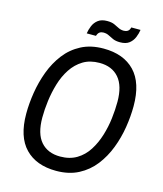

<svg xmlns="http://www.w3.org/2000/svg" viewBox="-125 -940 888 1045"><g transform="rotate(15 319.0 -418.0)"><path d="M290 12Q178 12 115.5 -52.5Q53 -117 53 -247Q53 -304 63 -366.5Q73 -429 95 -488Q117 -547 153.5 -594.5Q190 -642 243.5 -670Q297 -698 369 -698Q482 -698 544.5 -633Q607 -568 607 -437Q607 -380 597 -317.5Q587 -255 564.5 -196.5Q542 -138 505.5 -91Q469 -44 415.5 -16Q362 12 290 12ZM291 -69Q345 -69 384 -92.5Q423 -116 448.5 -156Q474 -196 489 -244.5Q504 -293 510 -343Q516 -393 516 -437Q516 -527 477 -572Q438 -617 368 -617Q314 -617 275.5 -593.5Q237 -570 211 -530.5Q185 -491 170.5 -442.5Q156 -394 149.5 -344Q143 -294 143 -249Q143 -158 182 -113.5Q221 -69 291 -69ZM258 -754Q261 -775 270 -797Q279 -819 298 -833.5Q317 -848 349 -848Q374 -848 389.5 -841Q405 -834 418.5 -827Q432 -820 449 -820Q461 -820 470.5 -826Q480 -832 484 -848H536Q533 -827 524 -805Q515 -783 496.5 -768.5Q478 -754 445 -754Q421 -754 405 -761Q389 -768 376 -775Q363 -782 345 -782Q333 -782 324 -776Q315 -770 310 -754Z"/></g></svg>

Font: Archivo Narrow
Style: Italic
Weight: 400
Italic angle: -8°
Designer: Hector Gatti
Foundry: Omnibus-Type
Version: Version 3.002